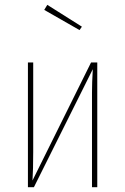

<svg xmlns="http://www.w3.org/2000/svg" viewBox="-20 -779 521 799"><path d="M176.8 -758.8 320.8 -668 311 -653.8 164.1 -737.8ZM384.8 -519V0H362.8V-394Q362.8 -433.1 366.2 -491.2L121.1 0H96.2V-519H118.2V-146Q118.2 -72.8 115.2 -27.8L358.9 -519Z"/></svg>

Font: Fira Sans Compressed Thin
Style: Regular
Weight: 100
Width: 1
Designer: Carrois Corporate & Edenspiekermann AG
Foundry: Carrois Corporate GbR & Edenspiekermann AG
Version: Version 4.203;PS 004.203;hotconv 1.0.88;makeotf.lib2.5.64775